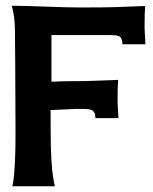

<svg xmlns="http://www.w3.org/2000/svg" viewBox="-20 -648 534 668"><path d="M486 -494H406Q406 -516 394 -522Q387 -526 360 -526H159V-364H172Q185 -365 214 -365.5Q243 -366 277 -366Q304 -367 391 -370Q389 -348 389 -294Q389 -288 390.5 -265.5Q392 -243 392 -237H312Q312 -259 299 -265Q292 -269 266 -269H241L156 -265Q156 -197 157 -138Q159 -46 171 0H23Q30 -24 33 -112Q34 -136 34 -199Q34 -299 33 -418L32 -541Q32 -589 21 -628Q61 -628 139 -625Q218 -622 258 -622Q338 -622 371 -623Q404 -624 485 -627Q483 -605 483 -551Q483 -544 484.5 -522Q486 -500 486 -494Z"/></svg>

Font: GFS Neohellenic Rg
Style: Bold
Weight: 700
Designer: Designed by Takis Katsoulidis and George D. Matthiopoulos.
Foundry: Designed by Takis Katsoulidis and George D. Matthiopoulos.
Version: Version 1.0